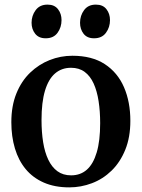

<svg xmlns="http://www.w3.org/2000/svg" viewBox="-20 -799 612 830"><path d="M29 -270.5Q29 -341 50.8 -394.8Q72.5 -448.5 110.2 -484.8Q148 -521 195 -539.5Q242 -558 293 -558Q377.5 -558 433 -521.8Q488.5 -485.5 516 -422Q543.5 -358.5 543.5 -276.5Q543.5 -205.5 521.5 -151.5Q499.5 -97.5 462.2 -61.2Q425 -25 377.5 -7Q330 11 279.5 11Q216.5 11 169.2 -9.8Q122 -30.5 91 -68Q60 -105.5 44.5 -157.2Q29 -209 29 -270.5ZM287.5 -41Q328 -41 355.8 -65.8Q383.5 -90.5 398.2 -140.5Q413 -190.5 413 -266.5Q413 -318 406.2 -361.8Q399.5 -405.5 384.8 -438Q370 -470.5 346 -488.2Q322 -506 287 -506Q246.5 -506 218 -481.5Q189.5 -457 174.5 -407Q159.5 -357 159.5 -280.5Q159.5 -228 166.5 -184.2Q173.5 -140.5 188.8 -108.5Q204 -76.5 228.2 -58.8Q252.5 -41 287.5 -41ZM177 -633.5Q147.5 -633.5 132 -653.2Q116.5 -673 116.5 -700.5Q116.5 -731.5 134.2 -755.2Q152 -779 185 -779H186Q215.5 -779 230.8 -759.2Q246 -739.5 246 -712Q246 -681 228.8 -657.2Q211.5 -633.5 178 -633.5ZM386 -633.5Q356.5 -633.5 341.2 -653.2Q326 -673 326 -700.5Q326 -731.5 343.5 -755.2Q361 -779 394 -779H395Q425 -779 440.2 -759.2Q455.5 -739.5 455.5 -712Q455.5 -681 438 -657.2Q420.5 -633.5 387 -633.5Z"/></svg>

Font: Merriweather 48pt SemiBold
Style: Regular
Weight: 600
Version: Version 2.100